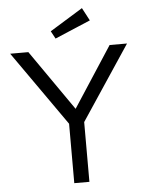

<svg xmlns="http://www.w3.org/2000/svg" viewBox="-60 -952 757 999"><g transform="rotate(-5 318.5 -452.0)"><path d="M287 0V-345.6L294.3 -300L13.4 -700H108.3L338.8 -368.8L318.5 -370.7L532.7 -700H623.7L353 -292.7L366 -350.9V0ZM255.6 -758 234 -797.9 405.9 -903.8 441.4 -836.7Z"/></g></svg>

Font: Lexend Medium
Style: Regular
Weight: 500
Designer: Bonnie Shaver-Troup, Thomas Jockin
Foundry: Lexend
Version: Version 1.005